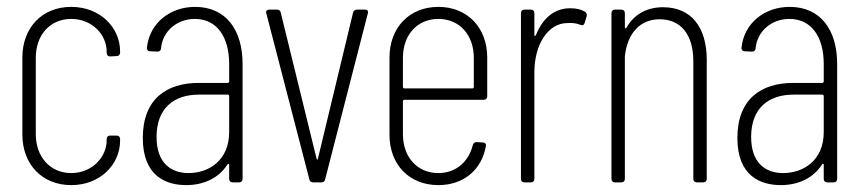

<svg xmlns="http://www.w3.org/2000/svg" viewBox="-20 -530 2507 558"><path d="M187 8C272 8 329 -53 329 -121V-126C329 -132 325 -136 319 -136H300C294 -136 290 -132 290 -126V-122C290 -74 248 -27 187 -27C126 -27 84 -74 84 -140V-362C84 -429 126 -475 187 -475C248 -475 290 -429 290 -380V-376C290 -370 294 -366 300 -366L319 -367C325 -367 329 -371 329 -377V-381C329 -449 272 -510 187 -510C102 -510 45 -449 45 -363V-139C45 -53 102 8 187 8Z M547 -510C475 -510 415 -464 407 -392C406 -386 410 -381 416 -381L438 -380C444 -380 448 -384 448 -390C453 -441 496 -475 546 -475C611 -475 646 -422 646 -344V-293C646 -291 644 -289 642 -289H557C465 -289 395 -243 395 -129C395 -17 464 8 521 8C570 8 615 -11 641 -52C643 -55 646 -55 646 -51V-10C646 -4 650 0 656 0H675C681 0 685 -4 685 -10V-344C685 -444 636 -510 547 -510ZM528 -27C476 -27 435 -57 435 -132C435 -216 486 -255 558 -255H642C644 -255 646 -253 646 -251V-146C646 -64 587 -27 528 -27Z M890 0H914C920 0 924 -3 925 -9L1049 -491C1051 -498 1048 -502 1041 -502H1017C1011 -502 1007 -498 1006 -493L904 -69C903 -65 901 -65 900 -69L796 -493C795 -499 791 -502 785 -502H763C757 -502 753 -499 753 -494C753 -493 754 -492 754 -491L879 -9C880 -3 884 0 890 0Z M1396 -250V-363C1396 -449 1339 -510 1254 -510C1169 -510 1112 -449 1112 -363V-138C1112 -52 1169 8 1254 8C1328 8 1380 -37 1392 -105C1394 -112 1389 -116 1383 -116L1365 -117C1359 -117 1356 -114 1354 -108C1342 -60 1305 -27 1254 -27C1193 -27 1151 -73 1151 -140V-236C1151 -238 1153 -240 1155 -240H1386C1392 -240 1396 -244 1396 -250ZM1254 -475C1315 -475 1357 -429 1357 -362V-277C1357 -275 1355 -273 1353 -273H1155C1153 -273 1151 -275 1151 -277V-362C1151 -429 1193 -475 1254 -475Z M1637 -506C1590 -506 1557 -476 1538 -429C1536 -425 1533 -424 1533 -428V-492C1533 -498 1529 -502 1523 -502H1504C1498 -502 1494 -498 1494 -492V-10C1494 -4 1498 0 1504 0H1523C1529 0 1533 -4 1533 -10V-320C1533 -401 1573 -463 1629 -463C1645 -464 1657 -462 1666 -458C1673 -455 1677 -457 1679 -463L1685 -483C1686 -488 1685 -493 1680 -496C1670 -502 1657 -506 1637 -506Z M1907 -509C1861 -509 1823 -489 1801 -450C1799 -446 1796 -447 1796 -451V-492C1796 -498 1792 -502 1786 -502H1767C1761 -502 1757 -498 1757 -492V-10C1757 -4 1761 0 1767 0H1786C1792 0 1796 -4 1796 -10V-366C1803 -434 1841 -474 1897 -474C1959 -474 1995 -429 1995 -352V-10C1995 -4 1999 0 2005 0H2024C2030 0 2034 -4 2034 -10V-356C2034 -452 1988 -509 1907 -509Z M2275 -510C2203 -510 2143 -464 2135 -392C2134 -386 2138 -381 2144 -381L2166 -380C2172 -380 2176 -384 2176 -390C2181 -441 2224 -475 2274 -475C2339 -475 2374 -422 2374 -344V-293C2374 -291 2372 -289 2370 -289H2285C2193 -289 2123 -243 2123 -129C2123 -17 2192 8 2249 8C2298 8 2343 -11 2369 -52C2371 -55 2374 -55 2374 -51V-10C2374 -4 2378 0 2384 0H2403C2409 0 2413 -4 2413 -10V-344C2413 -444 2364 -510 2275 -510ZM2256 -27C2204 -27 2163 -57 2163 -132C2163 -216 2214 -255 2286 -255H2370C2372 -255 2374 -253 2374 -251V-146C2374 -64 2315 -27 2256 -27Z"/></svg>

Font: Barlow Condensed ExtraLight
Style: Regular
Weight: 275
Width: 3
Designer: Jeremy Tribby
Foundry: Tribby Type
Version: Version 1.422;hotconv 1.0.109;makeotfexe 2.5.65596